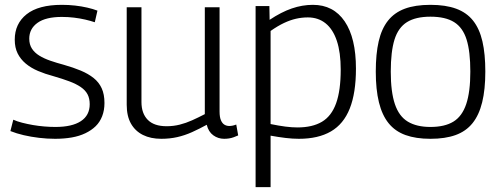

<svg xmlns="http://www.w3.org/2000/svg" viewBox="-20 -564 2068 794"><path d="M23 -22 35 -69Q50 -62 71.5 -56.5Q93 -51 116 -47Q139 -43 163 -41Q187 -39 209 -39Q278 -39 314.5 -63Q351 -87 351 -133Q351 -157 342 -174Q333 -191 314 -204Q295 -217 267 -227.5Q239 -238 201 -249Q167 -258 137.5 -270.5Q108 -283 86.5 -301Q65 -319 53 -343Q41 -367 41 -400Q41 -466 90 -505Q139 -544 236 -544Q264 -544 290.5 -541Q317 -538 341 -532.5Q365 -527 383 -520L372 -472Q354 -478 332.5 -483Q311 -488 286.5 -491Q262 -494 236 -494Q169 -494 135 -469.5Q101 -445 101 -404Q101 -380 112 -363Q123 -346 142.5 -334Q162 -322 188 -313Q214 -304 244 -296Q283 -285 314 -272Q345 -259 367 -241.5Q389 -224 400.5 -199Q412 -174 412 -138Q412 -108 402.5 -83.5Q393 -59 375.5 -42Q358 -25 333 -13Q308 -1 276.5 4.5Q245 10 208 10Q175 10 141.5 6Q108 2 78 -5Q48 -12 23 -22Z M647 10Q603 10 571 -6Q539 -22 521.5 -53Q504 -84 504 -131V-534H565V-142Q565 -95 591 -68.5Q617 -42 669 -42Q697 -42 723 -48.5Q749 -55 774.5 -66.5Q800 -78 827 -92V-534H888V-103Q888 -80 893.5 -67Q899 -54 908 -48.5Q917 -43 928 -43Q942 -43 957 -49L965 -4Q956 0 946.5 3.5Q937 7 927 8.5Q917 10 907 10Q882 10 862 -4.5Q842 -19 835 -48Q804 -31 774 -17.5Q744 -4 713 3Q682 10 647 10Z M1037 210V-539H1094L1095 -482Q1143 -514 1186.5 -529Q1230 -544 1274 -544Q1359 -544 1405.5 -475.5Q1452 -407 1452 -280Q1452 -180 1426.5 -115.5Q1401 -51 1348.5 -20.5Q1296 10 1216 10Q1190 10 1161 6.5Q1132 3 1099 -3V210ZM1210 -37Q1272 -37 1311.5 -60.5Q1351 -84 1370 -137Q1389 -190 1389 -276Q1389 -347 1373 -395Q1357 -443 1326.5 -467.5Q1296 -492 1253 -492Q1228 -492 1204 -486.5Q1180 -481 1154.5 -469Q1129 -457 1099 -436V-51Q1133 -44 1160 -40.5Q1187 -37 1210 -37Z M1534 -268Q1534 -341 1546 -393Q1558 -445 1584.5 -478.5Q1611 -512 1654 -528Q1697 -544 1760 -544Q1823 -544 1866.5 -528Q1910 -512 1936.5 -478.5Q1963 -445 1975 -393Q1987 -341 1987 -268Q1987 -194 1974 -141Q1961 -88 1934 -54.5Q1907 -21 1864 -5.5Q1821 10 1760 10Q1700 10 1657 -5.5Q1614 -21 1587 -54.5Q1560 -88 1547 -141Q1534 -194 1534 -268ZM1596 -268Q1596 -184 1613 -133.5Q1630 -83 1666.5 -61Q1703 -39 1760 -39Q1819 -39 1855 -61Q1891 -83 1908 -133.5Q1925 -184 1925 -268Q1925 -351 1909.5 -400.5Q1894 -450 1858 -472.5Q1822 -495 1760 -495Q1699 -495 1663 -472.5Q1627 -450 1611.5 -400.5Q1596 -351 1596 -268Z"/></svg>

Font: Georama ExtraCondensed Thin Light
Style: Regular
Weight: 300
Version: Version 1.001